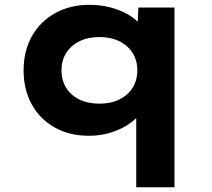

<svg xmlns="http://www.w3.org/2000/svg" viewBox="-20 -562 893 808"><path d="M553.3 226V-139.4L587.6 -127.4Q584.2 -101.1 564.1 -76.9Q544.1 -52.7 511.9 -33.2Q479.8 -13.7 439.7 -2.1Q399.6 9.4 354.6 9.4Q271.4 9.4 209.4 -25.9Q147.4 -61.1 113.3 -123.4Q79.3 -185.7 79.3 -265.9Q79.3 -347.6 114.3 -409.7Q149.4 -471.7 212.1 -506.7Q274.8 -541.7 355.5 -541.7Q403.9 -541.7 445.9 -530.5Q487.9 -519.3 519.5 -500.7Q551 -482.1 570.3 -459.1Q589.6 -436.1 592.5 -411.1L556.2 -405.1L562.5 -530.2H714.3V226ZM398.5 -125.8Q446.7 -125.8 482.5 -143.5Q518.4 -161.3 538.1 -192.7Q557.9 -224.1 557.9 -265.9Q557.9 -307.7 538.1 -339.1Q518.4 -370.5 482.5 -388.2Q446.7 -406 398.5 -406Q349.8 -406 314 -388.2Q278.2 -370.5 258.4 -338.9Q238.7 -307.3 238.7 -265.9Q238.7 -224.5 258.4 -192.6Q278.2 -160.7 314 -143.2Q349.8 -125.8 398.5 -125.8Z"/></svg>

Font: Lexend Giga
Style: Regular
Weight: 400
Designer: Bonnie Shaver-Troup, Thomas Jockin
Foundry: Lexend
Version: Version 1.007